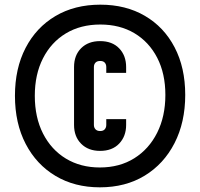

<svg xmlns="http://www.w3.org/2000/svg" viewBox="-20 -786 857 822"><path d="M407.5 16Q299.5 16 217.8 -32.8Q136 -81.5 90 -169.8Q44 -258 44 -376Q44 -493 89.5 -580.8Q135 -668.5 217.2 -717.2Q299.5 -766 409.5 -766Q518.5 -766 600.2 -718.2Q682 -670.5 727.5 -583.5Q773 -496.5 773 -379.5Q773 -262.5 727.2 -173.2Q681.5 -84 599.5 -34Q517.5 16 407.5 16ZM407.5 -69Q492 -69 555 -108.5Q618 -148 653 -218Q688 -288 688 -379.5Q688 -471 653 -538.8Q618 -606.5 555.5 -643.8Q493 -681 409.5 -681Q325 -681 262 -643Q199 -605 164 -536.2Q129 -467.5 129 -376Q129 -283.5 164.2 -214.2Q199.5 -145 262.2 -107Q325 -69 407.5 -69ZM408.5 -140Q358 -140 327.5 -170.5Q297 -201 297 -251V-499Q297 -549.5 327.5 -579.8Q358 -610 408.5 -610Q460.5 -610 490.2 -579Q520 -548 520 -499V-474H435V-499Q435 -510.5 428.5 -517.8Q422 -525 409 -525Q395.5 -525 388.8 -517.8Q382 -510.5 382 -499V-251Q382 -240 388.8 -232.5Q395.5 -225 409 -225Q422 -225 428.5 -232.5Q435 -240 435 -251V-276H520V-251Q520 -202.5 490.2 -171.2Q460.5 -140 408.5 -140Z"/></svg>

Font: Mohave Light
Style: Bold
Weight: 700
Version: Version 2.003